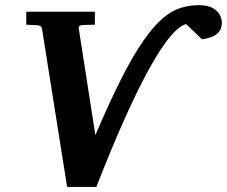

<svg xmlns="http://www.w3.org/2000/svg" viewBox="-20 -717 890 753"><path d="M243.2 16.1 145 -603Q143.6 -612.8 137 -615.5Q130.4 -618.2 122.1 -618.2L83 -620.1V-670.9H352.1V-620.1L307.1 -619.1Q298.8 -619.1 293.2 -616.2Q287.6 -613.3 289.1 -604L354 -187Q410.6 -319.8 456.8 -410.4Q502.9 -501 542.5 -557.6Q582 -614.3 617.4 -644.5Q652.8 -674.8 687.7 -685.8Q722.7 -696.8 759.8 -696.8Q794.4 -696.8 814.2 -685.5Q834 -674.3 842 -658.4Q850.1 -642.6 850.1 -627.9Q850.1 -604 837.2 -590.3Q824.2 -576.7 805.9 -570.6Q787.6 -564.5 772 -563L710 -622.6Q695.3 -619.6 673.8 -601.1Q652.3 -582.5 622.8 -541Q593.3 -499.5 554.4 -427.5Q515.6 -355.5 466.8 -246.6Q418 -137.7 357.9 16.1Z"/></svg>

Font: Charis
Style: Bold Italic
Weight: 700
Italic angle: -11°
Designer: Walt Agee, Miriam Martin, Annie Olsen, Victor Gaultney, Lorna Priest, Alan Ward, Bob Hallissy, Martin Hosken, Sharon Cor
Foundry: SIL Global
Version: Version 7.000